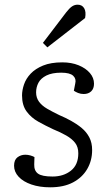

<svg xmlns="http://www.w3.org/2000/svg" viewBox="-20 -785 466 819"><path d="M204 -32Q251 -32 282.5 -57Q314 -82 314 -131Q314 -158 300.5 -175.5Q287 -193 262.5 -207Q238 -221 206 -234Q174 -249 143.5 -266Q113 -283 93.5 -309.5Q74 -336 74 -378Q74 -400 82.5 -425Q91 -450 111 -471Q131 -492 164 -505.5Q197 -519 246 -519Q285 -519 315.5 -506.5Q346 -494 363.5 -473.5Q381 -453 381 -428Q381 -407 369 -395.5Q357 -384 337 -384Q324 -384 313 -388.5Q302 -393 295 -398L301 -429Q306 -449 292 -462Q278 -475 241 -475Q202 -475 178 -463Q154 -451 144 -432Q134 -413 134 -391Q134 -368 146.5 -351Q159 -334 181.5 -321Q204 -308 233 -294Q259 -283 283.5 -269.5Q308 -256 328.5 -239Q349 -222 361 -199Q373 -176 373 -145Q373 -100 352 -64Q331 -28 291.5 -7Q252 14 194 14Q149 14 114 2Q79 -10 59.5 -31Q40 -52 40 -78Q40 -103 54.5 -114Q69 -125 88 -125Q99 -125 109.5 -122Q120 -119 127 -115L126 -84Q125 -57 142 -44.5Q159 -32 204 -32ZM262 -732Q276 -750 287 -757.5Q298 -765 311 -765Q330 -765 339 -750Q348 -735 343 -708L182 -583L163 -602Z"/></svg>

Font: Literata Light
Style: Italic
Weight: 300
Italic angle: -2°
Designer: Latin by Veronika Burian and Jose Scaglione. Greek by Irene Vlachou. Cyrillic by Vera Evstafieva
Foundry: TypeTogether
Version: Version 3.103;gftools[0.9.29]